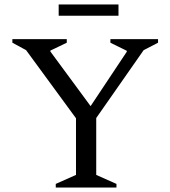

<svg xmlns="http://www.w3.org/2000/svg" viewBox="-20 -834 758 854"><path d="M228 0V-16L318 -56V-308L96 -611L35 -644V-660H277V-644L204 -609V-605L383 -362L544 -604V-608L471 -644V-660H683V-644L619 -611L408 -309V-56L498 -16V0ZM241 -764V-814H507V-764Z"/></svg>

Font: Spectral
Style: Regular
Weight: 400
Designer: Jean-Baptiste Levee
Foundry: Production Type
Version: Version 2.001